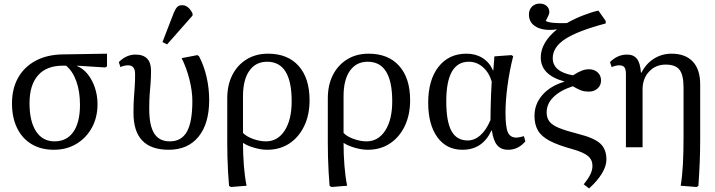

<svg xmlns="http://www.w3.org/2000/svg" viewBox="-20 -823 3997 1073"><path d="M281 14Q209 14 156.5 -17.5Q104 -49 75.5 -107.5Q47 -166 47 -245Q47 -328 81.5 -389Q116 -450 180 -484Q244 -518 332 -519L578 -523V-452L568 -446L411 -456V-454Q445 -440 470.5 -408Q496 -376 510.5 -332.5Q525 -289 525 -241Q525 -167 493.5 -109.5Q462 -52 407 -19Q352 14 281 14ZM285 -33Q353 -33 390 -86Q427 -139 427 -237Q427 -312 406.5 -369Q386 -426 349 -456H331Q240 -456 192.5 -402Q145 -348 145 -246Q145 -145 181.5 -89Q218 -33 285 -33Z M923 14Q726 14 726 -191Q726 -243 728.5 -277Q731 -311 733 -340.5Q735 -370 735 -409Q735 -458 696 -458Q674 -458 653 -448L644 -476Q686 -518 737 -518Q824 -518 824 -428Q824 -387 821.5 -357.5Q819 -328 816.5 -296Q814 -264 814 -214Q814 -121 842 -77Q870 -33 929 -33Q994 -33 1024.5 -87Q1055 -141 1055 -258Q1055 -314 1038.5 -379.5Q1022 -445 995 -498L1083 -515L1092 -509Q1120 -456 1134.5 -392.5Q1149 -329 1149 -264Q1149 -132 1089.5 -59Q1030 14 923 14ZM914 -575 888 -588 951 -751Q961 -775 971 -784.5Q981 -794 998 -794Q1033 -794 1056 -748V-736Z M1271 222 1260 216Q1257 181 1254.5 138.5Q1252 96 1251 53.5Q1250 11 1250 -24V-273Q1250 -348 1278.5 -404Q1307 -460 1358.5 -491.5Q1410 -523 1478 -523Q1588 -523 1649 -454.5Q1710 -386 1710 -263Q1710 -181 1680 -118.5Q1650 -56 1597 -21Q1544 14 1473 14Q1441 14 1402 3Q1363 -8 1339 -24H1338Q1338 41 1343 103.5Q1348 166 1358 215ZM1466 -33Q1532 -33 1571 -93.5Q1610 -154 1610 -257Q1610 -478 1473 -478Q1409 -478 1373.5 -427.5Q1338 -377 1338 -285V-80Q1357 -60 1394.5 -46.5Q1432 -33 1466 -33Z M1833 222 1822 216Q1819 181 1816.5 138.5Q1814 96 1813 53.5Q1812 11 1812 -24V-273Q1812 -348 1840.5 -404Q1869 -460 1920.5 -491.5Q1972 -523 2040 -523Q2150 -523 2211 -454.5Q2272 -386 2272 -263Q2272 -181 2242 -118.5Q2212 -56 2159 -21Q2106 14 2035 14Q2003 14 1964 3Q1925 -8 1901 -24H1900Q1900 41 1905 103.5Q1910 166 1920 215ZM2028 -33Q2094 -33 2133 -93.5Q2172 -154 2172 -257Q2172 -478 2035 -478Q1971 -478 1935.5 -427.5Q1900 -377 1900 -285V-80Q1919 -60 1956.5 -46.5Q1994 -33 2028 -33Z M2564 14Q2475 14 2424 -56.5Q2373 -127 2373 -249Q2373 -376 2430.5 -449.5Q2488 -523 2587 -523Q2638 -523 2676.5 -499Q2715 -475 2735 -430H2737L2743 -508L2838 -515L2848 -509Q2827 -426 2816 -343Q2805 -260 2805 -194Q2805 -114 2818 -84Q2831 -54 2866 -54Q2880 -54 2908 -62L2916 -33Q2876 14 2820 14Q2780 14 2758.5 -11.5Q2737 -37 2729 -93H2726Q2677 14 2564 14ZM2594 -38Q2632 -38 2665 -67.5Q2698 -97 2721 -152Q2721 -181 2722 -221Q2723 -261 2724.5 -300Q2726 -339 2728 -367Q2713 -418 2678.5 -448Q2644 -478 2600 -478Q2474 -478 2474 -257Q2474 -144 2503 -91Q2532 -38 2594 -38Z M3272 230 3242 207Q3269 174 3280 150Q3291 126 3291 104Q3291 70 3266 49Q3241 28 3181 11Q3100 -11 3053 -35.5Q3006 -60 2986.5 -93.5Q2967 -127 2967 -175Q2967 -242 3011.5 -292.5Q3056 -343 3133 -366V-368Q3002 -404 3002 -502Q3002 -544 3025.5 -584Q3049 -624 3093 -659Q3022 -649 2979 -671.5Q2936 -694 2936 -742Q2936 -769 2953 -786Q2970 -803 2996 -803Q3020 -803 3035 -789.5Q3050 -776 3050 -756Q3050 -748 3045.5 -737.5Q3041 -727 3030 -706Q3054 -691 3148 -694Q3190 -718 3237.5 -736.5Q3285 -755 3324 -764L3365 -706V-692Q3207 -650 3138 -604.5Q3069 -559 3069 -498Q3069 -422 3182 -402Q3212 -421 3232 -428.5Q3252 -436 3271 -436Q3301 -436 3320 -418.5Q3339 -401 3339 -373Q3339 -346 3319.5 -328.5Q3300 -311 3271 -311Q3247 -311 3229.5 -317Q3212 -323 3181 -341Q3111 -318 3073 -280.5Q3035 -243 3035 -195Q3035 -165 3050 -144.5Q3065 -124 3104 -108Q3143 -92 3214 -74Q3301 -52 3335 -20.5Q3369 11 3369 69Q3369 105 3343.5 147Q3318 189 3272 230Z M3872 222 3784 215Q3793 162 3796.5 95Q3800 28 3800 -55V-334Q3800 -404 3777.5 -433Q3755 -462 3700 -462Q3644 -462 3607.5 -423Q3571 -384 3571 -323V0H3478V-409Q3478 -436 3469.5 -447Q3461 -458 3441 -458Q3422 -458 3398 -448L3389 -476Q3431 -518 3484 -518Q3521 -518 3539.5 -494.5Q3558 -471 3562 -417H3565Q3590 -467 3634.5 -495Q3679 -523 3733 -523Q3810 -523 3851.5 -479Q3893 -435 3893 -352V-49Q3893 23 3890.5 83.5Q3888 144 3883 216Z"/></svg>

Font: Literata 36pt
Style: Regular
Weight: 400
Designer: Latin by Veronika Burian and Jose Scaglione. Greek by Irene Vlachou. Cyrillic by Vera Evstafieva.
Foundry: TypeTogether
Version: Version 3.002